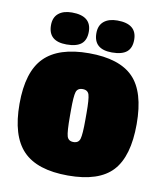

<svg xmlns="http://www.w3.org/2000/svg" viewBox="-76 -703 656 775"><g transform="rotate(10 252.0 -315.5)"><path d="M12 -241.5Q12 -373 70.5 -432Q129 -491 253.5 -491Q378 -491 435 -433Q492 -375 492 -242.5Q492 -110 436.5 -50Q381 10 254.5 10Q128 10 70 -50Q12 -110 12 -241.5ZM221 -252V-228Q221 -164 226.5 -145.5Q232 -127 253 -127Q274 -127 279.5 -145.5Q285 -164 285 -223V-251Q285 -309 279.5 -326.5Q274 -344 253 -344Q232 -344 226.5 -326.5Q221 -309 221 -252ZM82 -576Q82 -608 102 -624.5Q122 -641 157 -641Q237 -641 237 -576Q237 -542 217.5 -526Q198 -510 157 -510Q82 -510 82 -576ZM268 -576Q268 -608 288 -624.5Q308 -641 343 -641Q423 -641 423 -576Q423 -542 403.5 -526Q384 -510 343 -510Q268 -510 268 -576Z"/></g></svg>

Font: Passion One
Style: Bold
Weight: 700
Designer: Alejandro Lo Celso
Foundry: Fontstage
Version: Version 1.002